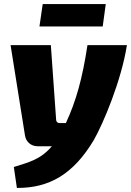

<svg xmlns="http://www.w3.org/2000/svg" viewBox="-20 -719 644 944"><path d="M500 -699H190L174 -589H485ZM410 -497C385 -332 354 -222 304 -114H272C263 -114 256 -121 256 -130L230 -497H32L103 -52C108 -22 132 0 165 0H235C179 66 121 79 48 102L63 205C223 206 341 137 441 -30C488 -112 577 -324 604 -497Z"/></svg>

Font: Exo 2 Extra Bold
Style: Italic
Weight: 800
Italic angle: -8°
Designer: Natanael Gama
Version: Version 1.001;PS 001.001;hotconv 1.0.88;makeotf.lib2.5.64775